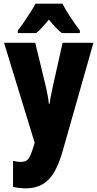

<svg xmlns="http://www.w3.org/2000/svg" viewBox="-20 -786 531 1046"><path d="M2 -553H172L230 -313Q236 -288 240.5 -262.5Q245 -237 246 -220H250Q252 -237 256 -258.5Q260 -280 267 -311L321 -553H489L322 35Q290 148 243 194Q196 240 121 240Q102 240 84.5 238Q67 236 51 232V90Q71 96 91 96Q111 96 123 89.5Q135 83 144.5 62.5Q154 42 166 2L169 -8ZM320 -766Q354 -701 415 -620V-606H316Q286 -630 246 -679Q202 -626 178 -606H77V-620Q91 -637 110 -665Q129 -693 147 -721Q165 -749 173 -766Z"/></svg>

Font: Noto Sans Thai Looped ExtraCondensed Black
Style: Regular
Weight: 900
Width: 2
Designer: Sasikarn Vongin, Ben Mitchell
Foundry: The Fontpad Ltd
Version: Version 1.001; ttfautohint (v1.8.4.7-5d5b)